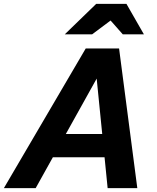

<svg xmlns="http://www.w3.org/2000/svg" viewBox="-55 -970 811 990"><path d="M-35 0 387 -720H530L129 0ZM500 0 428 -720H559L653 0ZM165 -279H569L541 -159H137ZM279 -793 441 -950H597L687 -793H578L466 -920H590L420 -793Z"/></svg>

Font: Instrument Sans
Style: Bold Italic
Weight: 700
Italic angle: -13°
Designer: Rodrigo Fuenzalida
Foundry: fragTYPE
Version: Version 1.000;gftools[0.9.28]